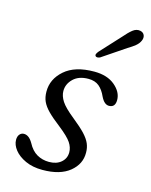

<svg xmlns="http://www.w3.org/2000/svg" viewBox="-107 -757 656 836"><g transform="rotate(15 221.0 -339.0)"><path d="M184 -32Q218 -32 238.5 -49.8Q259 -67.5 259 -95Q259 -117 245 -138.2Q231 -159.5 186.5 -194.5Q152 -221 132 -241.2Q112 -261.5 103.2 -280.8Q94.5 -300 94.5 -325Q94 -381.5 140.5 -422.2Q187 -463 274 -463Q332.5 -463 367 -434Q401.5 -405 401.5 -369Q401.5 -335.5 373 -335.5Q363 -335.5 354 -342.8Q345 -350 336.5 -367Q324 -395.5 305.5 -410.8Q287 -426 257.5 -426Q214 -426 189.5 -402.2Q165 -378.5 165 -347Q165 -324.5 180 -301.2Q195 -278 237.5 -244Q275 -214 294.8 -192.8Q314.5 -171.5 322.2 -153Q330 -134.5 330 -113Q331 -61.5 287.8 -26.2Q244.5 9 165.5 9Q121 9 88.5 -6Q56 -21 38.5 -43.2Q21 -65.5 21 -88Q21 -104 28.8 -113Q36.5 -122 48 -122Q71 -122 88.5 -91.5Q105 -60 129.5 -46Q154 -32 184 -32ZM350.5 -640.5Q370.5 -664 386.8 -677Q403 -690 421 -686.5Q435 -683.5 439.8 -672Q444.5 -660.5 438.5 -647Q432.5 -633 419 -622Q405.5 -611 386 -599.5L281.5 -529Q276 -526.5 270.2 -526.2Q264.5 -526 261.5 -529.5Q258 -534 260.8 -539.8Q263.5 -545.5 268 -551Z"/></g></svg>

Font: Fraunces 9pt SuperSoft Light
Style: Italic
Weight: 300
Italic angle: -16°
Version: Version 1.000;[b76b70a41]